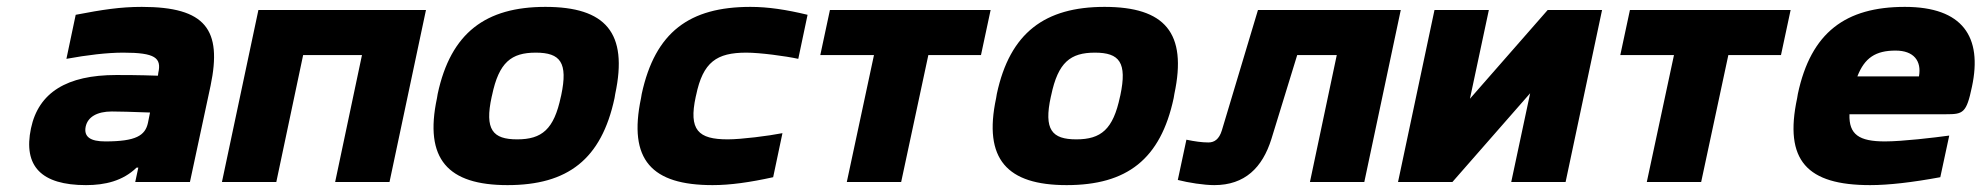

<svg xmlns="http://www.w3.org/2000/svg" viewBox="-20 -529 5759 558"><path d="M392 -509C330 -509 278 -501 200 -486L173 -358C233 -369 291 -376 338 -376C431 -376 450 -361 440 -317L439 -309C382 -311 340 -311 318 -311C174 -311 92 -260 70 -156C47 -46 100 9 230 9C285 9 337 -3 377 -42H382L373 0H532L592 -280C626 -443 578 -509 392 -509ZM229 -161C235 -189 262 -205 305 -205C324 -205 364 -204 416 -202L410 -172C402 -135 375 -118 286 -118C243 -118 223 -131 229 -161Z M625 0H783L861 -369H1032L954 0H1112L1218 -500H731Z M1252 -256 1250 -244C1212 -66 1282 9 1455 9C1630 9 1728 -66 1766 -244L1768 -256C1806 -434 1740 -509 1565 -509C1392 -509 1290 -434 1252 -256ZM1409 -248 1410 -252C1430 -348 1466 -376 1537 -376C1609 -376 1631 -347 1611 -252L1610 -248C1590 -153 1555 -124 1483 -124C1412 -124 1388 -152 1409 -248Z M1845 -256 1843 -244C1805 -64 1874 9 2051 9C2102 9 2159 1 2227 -14L2254 -142C2213 -134 2135 -124 2095 -124C2009 -124 1981 -151 2002 -248L2003 -252C2023 -349 2063 -376 2149 -376C2189 -376 2263 -366 2300 -358L2327 -486C2265 -501 2212 -509 2161 -509C1984 -509 1884 -436 1845 -256Z M2441 0H2599L2678 -369H2831L2859 -500H2392L2364 -369H2520Z M2877 -256 2875 -244C2837 -66 2907 9 3080 9C3255 9 3353 -66 3391 -244L3393 -256C3431 -434 3365 -509 3190 -509C3017 -509 2915 -434 2877 -256ZM3034 -248 3035 -252C3055 -348 3091 -376 3162 -376C3234 -376 3256 -347 3236 -252L3235 -248C3215 -153 3180 -124 3108 -124C3037 -124 3013 -152 3034 -248Z M3675 -125 3750 -369H3865L3787 0H3945L4051 -500H3636L3531 -150C3523 -124 3509 -115 3492 -115C3473 -115 3452 -118 3428 -123L3403 -6C3434 2 3479 9 3509 9C3598 9 3649 -42 3675 -125Z M4043 0H4201L4427 -258L4372 0H4530L4636 -500H4478L4252 -242L4307 -500H4149Z M4766 0H4924L5003 -369H5156L5184 -500H4717L4689 -369H4845Z M5711 -277C5742 -422 5684 -509 5516 -509C5344 -509 5243 -435 5205 -256L5203 -244C5164 -62 5232 9 5415 9C5469 9 5538 1 5619 -14L5645 -135C5601 -129 5509 -118 5458 -118C5383 -118 5353 -138 5355 -197H5636C5685 -197 5695 -200 5711 -277ZM5378 -307C5399 -361 5431 -382 5489 -382C5542 -382 5565 -352 5557 -307Z"/></svg>

Font: LT Wave Text Black Italic
Style: Regular
Weight: 900
Designer: Daniel Lyons
Version: Version 2.5 (Glyphs App)